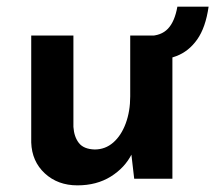

<svg xmlns="http://www.w3.org/2000/svg" viewBox="-20 -538 648 578"><path d="M213 20Q154 20 115 -16Q76 -52 74 -109V-431H201V-156Q203 -126 217.5 -107.5Q232 -89 265 -88Q297 -88 321 -109Q345 -130 358.5 -166.5Q372 -203 372 -248V-431H499V0H384L374 -86L377 -75Q356 -33 313.5 -6.5Q271 20 213 20ZM428 -430Q465 -430 485.5 -451.5Q506 -473 514 -518H608Q599 -455 573.5 -419Q548 -383 510.5 -369Q473 -355 428 -355Z"/></svg>

Font: Reem Kufi Fun SemiBold
Style: Regular
Weight: 600
Designer: Khaled Hosny
Version: Version 1.005